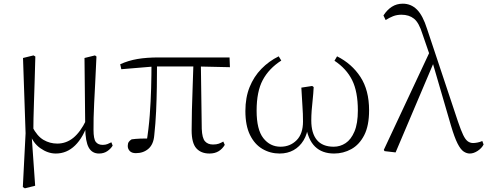

<svg xmlns="http://www.w3.org/2000/svg" viewBox="-20 -820 2647 1043"><path d="M104 196 119 -96 105 -505 162 -519 172 -513Q170 -433 168 -372.5Q166 -312 164.5 -264.5Q163 -217 162 -177.5Q161 -138 161 -99L152 -82L171 189L115 203ZM518 14Q480 14 462 -18.5Q444 -51 443 -124V-127L439 -505L496 -519L504 -513Q500 -428 497 -366Q494 -304 491.5 -259Q489 -214 488.5 -180Q488 -146 488 -115Q488 -65 500.5 -49Q513 -33 538 -33Q553 -33 564 -37.5Q575 -42 585 -47L592 -29Q582 -12 563 1Q544 14 518 14ZM283 14Q240 14 199 -15Q158 -44 141 -97H139L155 -132Q182 -80 216.5 -60Q251 -40 291 -40Q340 -40 378.5 -71.5Q417 -103 448 -167L461 -155H459Q433 -74 388 -30Q343 14 283 14Z M718 12Q696 12 685 0.5Q674 -11 674 -27Q674 -41 679.5 -49Q685 -57 695 -63Q716 -66 741.5 -67Q767 -68 798 -67L775 -41Q788 -120 793.5 -194.5Q799 -269 801 -340.5Q803 -412 803 -482H833Q833 -415 832 -348Q831 -281 828 -215Q825 -149 818 -85Q814 -36 786.5 -12Q759 12 718 12ZM639 -444 633 -471Q677 -491 726.5 -499.5Q776 -508 844 -508H1227L1229 -455L1048 -459H819ZM1118 14Q1072 14 1046.5 -14.5Q1021 -43 1021 -112Q1021 -161 1022.5 -220.5Q1024 -280 1026.5 -346.5Q1029 -413 1031 -482H1071L1076 -120Q1078 -70 1093.5 -52.5Q1109 -35 1137 -35Q1156 -35 1168.5 -39.5Q1181 -44 1193 -51L1201 -33Q1188 -11 1167.5 1.5Q1147 14 1118 14Z M1499 14Q1448 14 1405.5 -11Q1363 -36 1338 -87Q1313 -138 1313 -217Q1313 -290 1336 -347Q1359 -404 1400 -446Q1441 -488 1494 -514L1508 -491Q1441 -448 1407.5 -385.5Q1374 -323 1374 -219Q1374 -116 1410.5 -69.5Q1447 -23 1504 -23Q1556 -23 1591 -58Q1626 -93 1626 -160Q1626 -203 1623 -243Q1620 -283 1617 -344L1676 -353L1684 -347Q1682 -309 1678.5 -277.5Q1675 -246 1673 -219Q1671 -192 1671 -166Q1671 -96 1701.5 -59.5Q1732 -23 1793 -23Q1828 -23 1857.5 -42.5Q1887 -62 1905.5 -105.5Q1924 -149 1924 -220Q1924 -322 1893 -384.5Q1862 -447 1797 -490L1811 -514Q1891 -474 1938 -402Q1985 -330 1985 -221Q1985 -137 1958.5 -85.5Q1932 -34 1888.5 -10Q1845 14 1795 14Q1730 14 1691.5 -23.5Q1653 -61 1641 -139H1654Q1650 -92 1629 -57.5Q1608 -23 1575 -4.5Q1542 14 1499 14Z M2069 1 2065 -6 2317 -544 2340 -489 2129 8ZM2532 14Q2515 14 2498.5 3Q2482 -8 2465.5 -40.5Q2449 -73 2430 -137L2328 -487L2325 -490L2275 -635Q2256 -697 2229 -718.5Q2202 -740 2161 -740Q2136 -740 2115.5 -732Q2095 -724 2075 -711L2063 -736Q2083 -767 2109 -783.5Q2135 -800 2168 -800Q2213 -800 2245 -768Q2277 -736 2300 -663L2468 -159Q2484 -112 2496 -87Q2508 -62 2521 -52.5Q2534 -43 2550 -43Q2559 -43 2573 -45.5Q2587 -48 2600 -54L2607 -35Q2597 -15 2575 -0.5Q2553 14 2532 14Z"/></svg>

Font: Noto Serif KR ExtraLight
Style: Regular
Weight: 200
Designer: Ryoko NISHIZUKA 西塚涼子 (kana & ideographs); Frank Grießhammer (Latin, Greek & Cyrillic); Wenlong ZHANG 张文龙 (bopomofo); San
Foundry: Adobe
Version: Version 2.002-H1;hotconv 1.1.0;makeotfexe 2.6.0